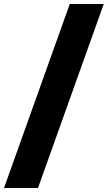

<svg xmlns="http://www.w3.org/2000/svg" viewBox="-64 -828 536 955"><path d="M283 -808H452L125 107H-44Z"/></svg>

Font: #9Slide03 Montserrat ExtraBold
Style: Regular
Weight: 800
Designer: Julieta Ulanovsky
Foundry: Julieta Ulanovsky
Version: Version 6.001